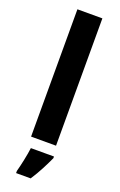

<svg xmlns="http://www.w3.org/2000/svg" viewBox="-184 -808 673 1077"><g transform="rotate(20 152.5 -269.5)"><path d="M227 0H78V-760H227ZM237 71Q222 104 202 142.5Q182 181 156 221H69V208Q77 179 86 136Q95 93 99 61H237Z"/></g></svg>

Font: Noto Sans Devanagari UI
Style: Bold
Weight: 700
Designer: Jelle Bosma - Monotype Design Team
Foundry: Monotype Imaging Inc.
Version: Version 2.004; ttfautohint (v1.8.4.7-5d5b)